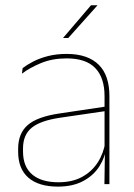

<svg xmlns="http://www.w3.org/2000/svg" viewBox="-20 -700 509 730"><path d="M377 0 379 -128 377.5 -131.5V-292V-334.5Q377.5 -404.5 342.2 -441.2Q307 -478 233.5 -478Q179 -478 136 -460.2Q93 -442.5 63.5 -420L66 -441Q81.5 -453 105.2 -465.5Q129 -478 161.2 -486.5Q193.5 -495 233.5 -495Q275 -495 305.5 -484.2Q336 -473.5 356.2 -453Q376.5 -432.5 386.2 -402.8Q396 -373 396 -335V0ZM200 9.5Q127.5 9.5 88.2 -24.2Q49 -58 49 -123V-134.5Q49 -192.5 85 -224.2Q121 -256 205.5 -268.5L386.5 -295.5L387 -278.5L209 -252.5Q134 -241.5 100.8 -214.5Q67.5 -187.5 67.5 -135.5V-124Q67.5 -66.5 102.2 -36.8Q137 -7 202.5 -7Q254.5 -7 291.8 -27.2Q329 -47.5 351.5 -82.2Q374 -117 380.5 -160.5L390 -142H384Q380 -102.5 358 -67.8Q336 -33 296.5 -11.8Q257 9.5 200 9.5ZM326 -680H350V-679L239.5 -555.5H220V-556Z"/></svg>

Font: Anek Odia Medium Thin
Style: Regular
Weight: 250
Version: Version 1.003